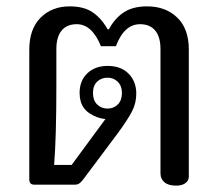

<svg xmlns="http://www.w3.org/2000/svg" viewBox="-20 -580 693 603"><path d="M484 -36V-426Q484 -464 467.5 -484Q451 -504 420 -504Q370 -504 344 -435H297Q269 -504 221 -504Q190 -504 173.5 -484Q157 -464 157 -426V-308Q157 -150 150 -62H205L311 -206Q295 -208 285 -212Q256 -223 243 -241.5Q230 -260 230 -288Q230 -327 254.5 -350Q279 -373 318 -373Q360 -373 384 -348.5Q408 -324 408 -286Q408 -256 394.5 -230Q381 -204 351 -163L241 -16Q234 -7 228.5 -3.5Q223 0 214 0H88Q72 0 72 -16V-424Q72 -489 107.5 -524.5Q143 -560 199 -560Q244 -560 271.5 -541Q299 -522 318 -488H322Q340 -522 368.5 -541Q397 -560 442 -560Q500 -560 536.5 -525Q573 -490 573 -424V-25Q573 -13 562.5 -5Q552 3 533 3Q509 3 496.5 -7.5Q484 -18 484 -36ZM363 -288Q363 -310 350 -323Q337 -336 318 -336Q298 -336 285 -323.5Q272 -311 272 -288Q272 -265 285 -252Q298 -239 318 -239Q337 -239 350 -252Q363 -265 363 -288Z"/></svg>

Font: Maitree Medium
Style: Regular
Weight: 500
Designer: CadsonDemak Team
Foundry: CadsonDemak
Version: Version 1.010